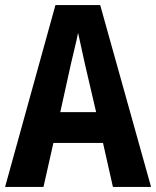

<svg xmlns="http://www.w3.org/2000/svg" viewBox="-20 -735 614 755"><path d="M424 0H574L374 -715H198L0 0H151L190 -173H385ZM314 -483 358 -294H217L259 -484C265 -512 281 -573 287 -606C295 -568 304 -528 314 -483Z"/></svg>

Font: Noto Sans Gujarati UI Condensed
Style: Bold
Weight: 700
Width: 3
Designer: Jelle Bosma - Monotype Design Team, Universal Thirst
Foundry: Monotype Imaging Inc.
Version: Version 2.106